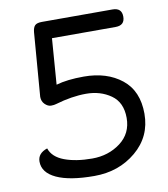

<svg xmlns="http://www.w3.org/2000/svg" viewBox="-79 -746 718 820"><g transform="rotate(-10 280.5 -335.5)"><path d="M158 -679H464Q504 -679 504 -641Q504 -603 464 -603H188L173 -404Q221 -418 293 -418Q393 -418 457 -367Q521 -316 521 -217Q521 -118 446 -55Q371 8 264.5 8Q158 8 101 -18.5Q44 -45 44 -93Q44 -129 86 -143Q99 -104 148.5 -85.5Q198 -67 268.5 -67Q339 -67 391 -106Q443 -145 443 -212.5Q443 -280 397.5 -312Q352 -344 290 -344Q228 -344 157 -323Q148 -320 134.5 -320Q121 -320 108 -332.5Q95 -345 95 -365L117 -642Q119 -662 127.5 -670.5Q136 -679 158 -679Z"/></g></svg>

Font: Merge One
Style: Regular
Weight: 400
Designer: Kosal Sen
Foundry: Philatype
Version: Version 1.001